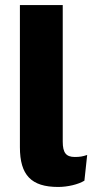

<svg xmlns="http://www.w3.org/2000/svg" viewBox="-20 -732 367 762"><path d="M229 -712H59V-148C59 -37 104 10 211 10C248 10 291 0 315 -15L326 -117C308 -111 297 -109 277 -109C242 -109 229 -126 229 -170Z"/></svg>

Font: Work Sans
Style: Bold
Weight: 700
Designer: Wei Huang
Foundry: Wei Huang
Version: Version 2.012